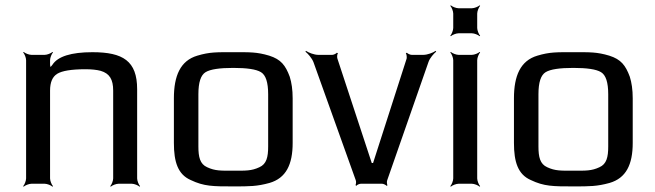

<svg xmlns="http://www.w3.org/2000/svg" viewBox="-20 -690 2458 721"><path d="M327 -494C247 -494 197 -478 177 -447C174 -442 167 -437 166 -433L170 -431C171 -435 168 -443 168 -448V-464C168 -473 174 -488 179 -493L177 -495C172 -490 157 -484 148 -484H98C89 -484 74 -490 69 -495L67 -493C72 -488 78 -473 78 -464V-20C78 -11 72 4 67 9L69 11C74 6 89 0 98 0H148C157 0 172 6 177 11L179 9C174 4 168 -11 168 -20V-350C168 -381 177 -402 195 -413C213 -424 248 -430 301 -430C324 -430 343 -428 358 -424C392 -414 405 -391 405 -350V-20C405 -11 399 4 394 9L396 11C401 6 416 0 425 0H475C484 0 499 6 504 11L506 9C501 4 495 -11 495 -20V-355C495 -461 442 -494 327 -494Z M1079 -321C1079 -353 1075 -380 1068 -402C1052 -445 1035 -467 991 -481C944 -495 919 -494 856 -494C793 -494 768 -495 721 -481C657 -462 633 -405 633 -321V-153C633 -82 648 -35 696 -14C746 10 780 10 856 10C917 10 945 10 992 -3C1054 -21 1079 -72 1079 -153V-321ZM987 -140C987 -100 981 -74 954 -62C924 -48 903 -49 856 -49C809 -49 788 -48 758 -62C731 -74 725 -100 725 -140V-336C725 -381 734 -408 752 -419C770 -430 805 -435 856 -435C907 -435 942 -430 960 -419C978 -408 987 -381 987 -336V-140Z M1570 -484H1526C1520 -484 1510 -489 1508 -492L1504 -490C1507 -486 1508 -476 1507 -470L1381 -78H1376L1247 -470C1245 -476 1246 -486 1249 -490L1245 -492C1243 -489 1233 -484 1228 -484H1175C1160 -484 1139 -492 1129 -499L1127 -496C1136 -489 1151 -472 1157 -457L1316 -13C1318 -8 1317 2 1315 5L1318 8C1320 4 1330 0 1335 0H1415C1420 0 1430 5 1432 8L1435 6C1433 2 1432 -8 1434 -13L1589 -457C1594 -472 1609 -489 1618 -496L1616 -499C1606 -492 1585 -484 1570 -484Z M1772 -585V-639C1772 -648 1778 -663 1783 -668L1781 -670C1776 -665 1761 -659 1752 -659H1702C1693 -659 1678 -665 1673 -670L1671 -668C1676 -663 1682 -648 1682 -639V-585C1682 -576 1676 -561 1671 -556L1673 -554C1678 -559 1693 -565 1702 -565H1752C1761 -565 1776 -559 1781 -554L1783 -556C1778 -561 1772 -576 1772 -585ZM1772 -20V-464C1772 -473 1778 -488 1783 -493L1781 -495C1776 -490 1761 -484 1752 -484H1702C1693 -484 1678 -490 1673 -495L1671 -493C1676 -488 1682 -473 1682 -464V-20C1682 -11 1676 4 1671 9L1673 11C1678 6 1693 0 1702 0H1752C1761 0 1776 6 1781 11L1783 9C1778 4 1772 -11 1772 -20Z M2356 -321C2356 -353 2352 -380 2345 -402C2329 -445 2312 -467 2268 -481C2221 -495 2196 -494 2133 -494C2070 -494 2045 -495 1998 -481C1934 -462 1910 -405 1910 -321V-153C1910 -82 1925 -35 1973 -14C2023 10 2057 10 2133 10C2194 10 2222 10 2269 -3C2331 -21 2356 -72 2356 -153V-321ZM2264 -140C2264 -100 2258 -74 2231 -62C2201 -48 2180 -49 2133 -49C2086 -49 2065 -48 2035 -62C2008 -74 2002 -100 2002 -140V-336C2002 -381 2011 -408 2029 -419C2047 -430 2082 -435 2133 -435C2184 -435 2219 -430 2237 -419C2255 -408 2264 -381 2264 -336V-140Z"/></svg>

Font: Gamestation Storm
Style: Regular
Weight: 400
Designer: Jonas Hecksher
Foundry: Jonas Hecksher, Playtypeª, e-types AS
Version: Version 1.003